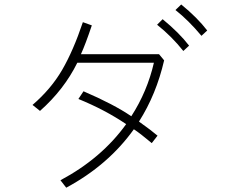

<svg xmlns="http://www.w3.org/2000/svg" viewBox="-20 -832 1040 879"><path d="M338.9 -378.9 362.3 -414.1Q501 -354.5 581.1 -299.8Q654.3 -413.1 684.6 -544.9H334Q273.4 -421.9 163.1 -324.2L128.9 -351.6Q213.9 -424.8 264.6 -512.2Q315.4 -599.6 359.4 -730.5L400.4 -715.8Q371.1 -628.9 350.6 -584H708L731.4 -555.7Q695.3 -399.4 616.2 -275.4Q673.8 -234.4 701.2 -210.9L674.8 -176.8Q620.1 -222.7 592.8 -240.2Q475.6 -76.2 283.2 27.3L256.8 -6.8Q445.3 -107.4 557.6 -263.7Q460.9 -329.1 338.9 -378.9ZM783.2 -786.1 809.6 -811.5Q882.8 -752 928.7 -692.4L902.3 -668Q842.8 -739.3 783.2 -786.1ZM699.2 -718.8 724.6 -744.1Q800.8 -681.6 845.7 -623L819.3 -598.6Q766.6 -665 699.2 -718.8Z"/></svg>

Font: Gothic A1 ExtraLight
Style: Regular
Weight: 275
Designer: HanYang I&C Co.,Ltd.
Foundry: HanYang I&C Co.,Ltd.
Version: Version 2.50